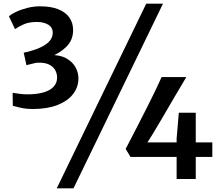

<svg xmlns="http://www.w3.org/2000/svg" viewBox="-20 -978 1204 1049"><path d="M50 -400 49 -471Q68 -467.5 90.5 -465Q113 -462.5 129.5 -462.5Q180 -462.5 216.5 -472.8Q253 -483 272.5 -503.8Q292 -524.5 292 -554.5Q292 -576 281.2 -595.5Q270.5 -615 245.5 -626.5Q220.5 -638 177.5 -635L124.5 -622L109.5 -690Q136 -695.5 158.8 -702.8Q181.5 -710 198 -717.5Q231.5 -732.5 249.5 -752.2Q267.5 -772 268 -797Q269 -827.5 244.2 -842.8Q219.5 -858 181.5 -858Q138 -858 109 -844.8Q80 -831.5 62 -819L29 -888.5Q40.5 -900 67 -912.8Q93.5 -925.5 128.2 -934.5Q163 -943.5 199.5 -943.5Q258 -943.5 298.2 -927.5Q338.5 -911.5 359 -882.2Q379.5 -853 379.5 -813.5Q379.5 -759.5 342.8 -722.8Q306 -686 255 -668.5L254.5 -677.5Q308 -678.5 342 -659.5Q376 -640.5 392.2 -611.2Q408.5 -582 408.5 -550.5Q408.5 -501.5 379 -463.8Q349.5 -426 294 -404.2Q238.5 -382.5 160.5 -382.5Q121 -382.5 91.8 -389.5Q62.5 -396.5 50 -400ZM779 -958H870.5L381.5 51H290ZM693 -120.5 666.5 -164.5Q680.5 -191 700.2 -229Q720 -267 742.5 -311.2Q765 -355.5 787.8 -400.2Q810.5 -445 830 -485.8Q849.5 -526.5 863 -557H998Q960.5 -494.5 928.5 -439.8Q896.5 -385 868.5 -336.8Q840.5 -288.5 814.5 -246L785.5 -200H1140V-120.5ZM945 0V-221L957 -362H1049.5V0Z"/></svg>

Font: Merriweather Sans Medium
Style: Regular
Weight: 500
Designer: Eben Sorkin
Foundry: Eben Sorkin
Version: Version 2.001